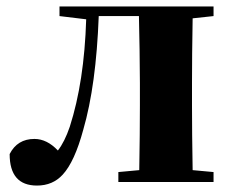

<svg xmlns="http://www.w3.org/2000/svg" viewBox="-20 -566 718 597"><path d="M579 -509Q577 -393 577 -308V-238Q577 -153 579 -37L644 -31V0H348V-31L413 -37Q415 -153 415 -238V-308Q415 -356 414 -412Q413 -475 412 -516H287Q279 -301 239 -163Q212 -63 175 -23Q144 11 95 11Q10 11 10 -87Q34 -134 87 -134Q126 -134 160 -98Q181 -125 197 -172Q242 -312 248 -506L165 -516V-546H644V-516Z"/></svg>

Font: Source Han Serif SC Heavy
Style: Regular
Weight: 900
Designer: Ryoko NISHIZUKA  (kana & ideographs); Frank Grießhammer (Latin, Greek & Cyrillic); Wenlong ZHANG  (bopomofo); Sandoll Co
Foundry: Adobe Systems Incorporated
Version: Version 1.001 October 20, 2017